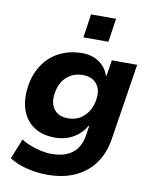

<svg xmlns="http://www.w3.org/2000/svg" viewBox="-98 -810 866 1074"><g transform="rotate(10 334.5 -273.0)"><path d="M245 190Q185 190 127 175.5Q69 161 29 134L75 20Q98 35 127 46Q156 57 187 64Q218 71 246 71Q323 71 366 37.5Q409 4 420 -61L429 -119H425Q407 -87 379 -65Q351 -43 319 -32.5Q287 -22 251 -22Q180 -22 132 -53.5Q84 -85 63.5 -142Q43 -199 53 -273Q60 -329 82.5 -373.5Q105 -418 140 -449.5Q175 -481 221 -497.5Q267 -514 320 -514Q377 -514 417 -486.5Q457 -459 472 -413L476 -414L490 -503H634L566 -69Q553 13 511 71Q469 129 401.5 159.5Q334 190 245 190ZM304 -141Q342 -141 371 -157.5Q400 -174 419 -205Q438 -236 443 -275Q451 -328 424.5 -361Q398 -394 344 -394Q307 -394 277.5 -377.5Q248 -361 230 -331.5Q212 -302 207 -263Q199 -208 225 -174.5Q251 -141 304 -141ZM311 -602 331 -736H473L453 -602Z"/></g></svg>

Font: Nunito Sans 7pt ExtraBold
Style: Italic
Weight: 800
Italic angle: -9°
Designer: Vernon Adams
Foundry: Vernon Adams
Version: Version 3.101;gftools[0.9.27]